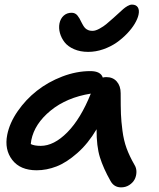

<svg xmlns="http://www.w3.org/2000/svg" viewBox="-20 -745 688 829"><path d="M360.8 -521Q326.2 -521 299.6 -532.7Q272.9 -544.4 258.8 -562.7Q244.6 -581.1 238.8 -602.3Q232.9 -623.5 236.8 -644Q241.2 -665 255.1 -677.5Q269 -689.9 289.1 -689.9Q296.9 -689.9 303.2 -687Q309.6 -684.1 314.7 -677.7Q319.8 -671.4 323.2 -665.3Q326.7 -659.2 331.1 -649.9Q332 -647.9 334.2 -644Q336.4 -640.1 337.4 -638.2Q338.4 -636.2 340.6 -632.8Q342.8 -629.4 344.2 -627.7Q345.7 -626 348.1 -623.3Q350.6 -620.6 352.8 -619.4Q355 -618.2 357.9 -616.5Q360.8 -614.7 364 -613.8Q367.2 -612.8 371.3 -612.3Q375.5 -611.8 379.9 -611.8Q392.6 -611.8 410.2 -621.6Q427.7 -631.3 438.7 -640.6Q449.7 -649.9 469.2 -667Q477.1 -673.8 490.5 -686.3Q503.9 -698.7 512 -705.8Q520 -712.9 530.5 -719Q541 -725.1 549.8 -725.1Q567.4 -725.1 575 -713.4Q582.5 -701.7 578.1 -681.2Q574.2 -663.6 561.8 -642.6Q549.3 -621.6 528.8 -600.1Q508.3 -578.6 483.2 -561Q458 -543.5 425.8 -532.2Q393.6 -521 360.8 -521ZM138.2 -9.8Q67.4 -9.8 33 -54.4Q-1.5 -99.1 11.2 -163.1Q21.5 -214.4 56.2 -264.6Q90.8 -314.9 139.2 -353Q187.5 -391.1 248.8 -414.6Q310.1 -438 370.1 -438Q414.6 -438 423.8 -410.2Q431.6 -412.1 439 -412.1Q467.8 -412.1 484.4 -392.8Q501 -373.5 501 -342.8Q501 -283.2 502.2 -252.4Q503.4 -221.7 508.8 -180.2Q514.2 -138.7 526.6 -104.7Q539.1 -70.8 560.1 -34.2Q569.3 -20 569.1 -2.4Q568.8 15.1 561.3 29.5Q553.7 43.9 538.1 54Q522.5 64 502.9 64Q472.2 64 457 36.1Q426.3 -18.1 411.4 -65.9Q396.5 -113.8 397 -187Q360.4 -125 313.7 -84Q267.1 -43 224.1 -26.4Q181.2 -9.8 138.2 -9.8ZM115.2 -140.1Q112.8 -125.5 112.8 -123Q127.9 -115.2 155.8 -115.2Q212.9 -115.2 270.8 -173.8Q328.6 -232.4 372.1 -340.8Q268.1 -324.2 198.7 -267.6Q129.4 -210.9 115.2 -140.1Z"/></svg>

Font: Shantell Sans Irregular Bouncy
Style: Italic
Weight: 500
Italic angle: -11.31°
Designer: Stephen Nixon, Anya Danilova, Shantell Martin
Foundry: Arrow Type
Version: Version 1.006;[9816181b4]